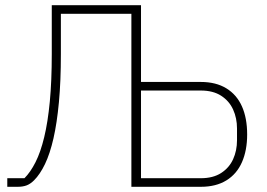

<svg xmlns="http://www.w3.org/2000/svg" viewBox="-20 -718 1026 738"><path d="M8 0V-33H74Q97 -56 116.5 -94.5Q136 -133 150 -191Q164 -249 171.5 -328Q179 -407 179 -511V-698H522V-403H752Q810 -403 850 -378.5Q890 -354 910 -309Q930 -264 930 -201Q930 -140 910 -94.5Q890 -49 850 -24.5Q810 0 752 0H485V-665H214V-510Q214 -406 206.5 -325.5Q199 -245 185.5 -186Q172 -127 153 -87.5Q134 -48 111 -25Q97 -11 82.5 -5.5Q68 0 48 0ZM522 -33H752Q799 -33 830 -53Q861 -73 876 -106Q891 -139 891 -179V-224Q891 -264 876 -297Q861 -330 830 -350Q799 -370 752 -370H522Z"/></svg>

Font: IBM Plex Sans ExtraLight
Style: Regular
Weight: 250
Designer: Mike Abbink, Paul van der Laan, Pieter van Rosmalen
Foundry: Bold Monday
Version: Version 3.201